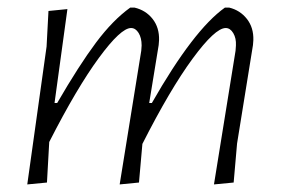

<svg xmlns="http://www.w3.org/2000/svg" viewBox="-20 -483 745 507"><path d="M158 -459 124 -211H131Q189 -311 233.5 -370.5Q278 -430 324 -463H335Q365 -456 383 -433Q401 -410 400 -377L399 -364L374 -211H381Q491 -404 574 -463H585Q614 -456 632 -433Q650 -410 649 -377L648 -364L606 -104L597 -1L545 4L602 -349L603 -363Q604 -382 596 -395.5Q588 -409 576 -409Q548 -409 488.5 -328Q429 -247 356 -103L347 -1L296 4L353 -349L354 -363Q354 -383 346 -396Q338 -409 326 -409Q299 -409 241 -330Q183 -251 111 -110L110 -108L104 -1L52 4L103 -360L108 -454Z"/></svg>

Font: Alegreya Sans SC Light
Style: Italic
Weight: 300
Italic angle: -7°
Designer: Juan Pablo del Peral
Foundry: Huerta Tipografica
Version: Version 2.007